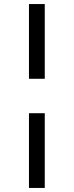

<svg xmlns="http://www.w3.org/2000/svg" viewBox="-20 -826 364 948"><path d="M123 -437V-806H201V-437ZM123 102V-267H201V102Z"/></svg>

Font: Bitter Medium
Style: Regular
Weight: 500
Designer: Sol Matas, and Bitter project Authors
Foundry: Sol Matas
Version: Version 2.001